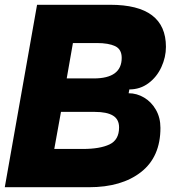

<svg xmlns="http://www.w3.org/2000/svg" viewBox="-21 -783 751 803"><path d="M-1 0 134 -763H440Q673 -763 673 -587Q673 -544 654 -502.5Q635 -461 600 -435Q565 -409 520 -409L517 -393Q551 -393 581.5 -375Q612 -357 631 -324Q650 -291 650 -248Q650 -127 569 -63.5Q488 0 351 0ZM371 -455Q488 -455 488 -541Q488 -577 460.5 -590Q433 -603 384 -603H284L258 -455ZM325 -160Q397 -160 437 -179Q477 -198 477 -250Q477 -284 451.5 -299.5Q426 -315 376 -315H234L206 -160Z"/></svg>

Font: Open Sauce Sans Black Italic
Style: Regular
Weight: 900
Italic angle: -10°
Designer: Alfredo Marco Pradil
Foundry: Creative Sauce Fz LLC
Version: Version 1.477